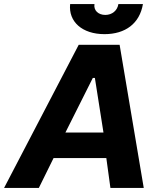

<svg xmlns="http://www.w3.org/2000/svg" viewBox="-70 -919 764 939"><path d="M-50 0H120L192 -146H450L470 0H633L515 -700H315ZM441 -752C543 -752 613 -804 629 -899H509C504 -867 478 -846 445 -846C411 -846 387 -868 392 -899H273C264 -813 332 -752 441 -752ZM250 -271 384 -538H394L436 -271Z"/></svg>

Font: Fixel Display
Style: Bold Italic
Weight: 700
Italic angle: -10°
Designer: AlfaBravo + MacPaw
Foundry: Kyrylo Tkachov, Marchela Mozhyna, Serhii Makarenko, Maria Weinstein, Zakhar Kryvoshyya
Version: Version 1.210;Glyphs 3.2 (3217)